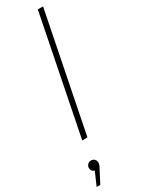

<svg xmlns="http://www.w3.org/2000/svg" viewBox="-261 -766 776 1050"><g transform="rotate(-30 127.5 -241.0)"><path d="M59 0 207 -742H240L92 0ZM0 260 36 177Q15 171 15 149Q15 137 23.5 128Q32 119 45 119Q59 119 67 127.5Q75 136 75 148Q75 157 72.5 164Q70 171 64 181L23 260Z"/></g></svg>

Font: Montserrat ExtraLight
Style: Italic
Weight: 200
Italic angle: -11.3°
Designer: Julieta Ulanovsky
Foundry: Julieta Ulanovsky
Version: Version 9.000; ttfautohint (v1.8.4.7-5d5b)